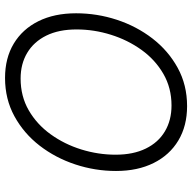

<svg xmlns="http://www.w3.org/2000/svg" viewBox="-20 -758 788 789"><g transform="rotate(-90 374.5 -364.0)"><path d="M332.5 10.3Q251 10.3 191.2 -25.6Q131.3 -61.5 98.6 -127.2Q65.9 -192.9 65.9 -281.7Q65.9 -367.7 92.8 -449Q119.6 -530.3 169.9 -595.5Q220.2 -660.6 290.8 -699.2Q361.3 -737.8 448.2 -737.8Q529.8 -737.8 589.4 -701.9Q648.9 -666 681.4 -600.6Q713.9 -535.2 713.9 -445.8Q713.9 -359.9 687.3 -278.6Q660.6 -197.3 610.4 -132.1Q560.1 -66.9 489.7 -28.3Q419.4 10.3 332.5 10.3ZM335 -53.7Q407.2 -53.7 465.1 -87.2Q522.9 -120.6 563.5 -177Q604 -233.4 625.7 -302.7Q647.5 -372.1 647.5 -443.8Q647.5 -517.1 622.1 -568.4Q596.7 -619.6 551.3 -646.7Q505.9 -673.8 445.8 -673.8Q373 -673.8 315.2 -640.4Q257.3 -606.9 216.6 -550.3Q175.8 -493.7 154.3 -424.3Q132.8 -355 132.8 -283.2Q132.8 -210.9 158 -159.4Q183.1 -107.9 228.8 -80.8Q274.4 -53.7 335 -53.7Z"/></g></svg>

Font: Inter 20pt Light
Style: Italic
Weight: 300
Italic angle: -9.3988°
Version: Version 4.001;git-66647c0bb